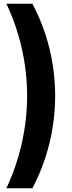

<svg xmlns="http://www.w3.org/2000/svg" viewBox="-20 -800 381 1020"><path d="M152 200C232 49 273 -121 273 -290C273 -461 232 -631 152 -780H14C85 -631 124 -461 124 -290C124 -121 85 49 14 200Z"/></svg>

Font: Jost
Style: Bold
Weight: 700
Version: Version 3.710